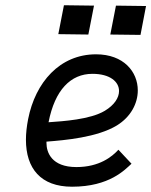

<svg xmlns="http://www.w3.org/2000/svg" viewBox="-20 -705 575 730"><path d="M223.1 -685.1 201.7 -575.2 315.9 -573.7 337.4 -683.6ZM420.9 -683.6 399.4 -573.7 514.2 -572.3 535.2 -682.1ZM164.6 -240.2C188.5 -362.8 248.5 -424.3 331.5 -424.3C397.9 -424.3 432.6 -394.5 432.6 -358.9C432.6 -333.5 415 -305.7 378.4 -283.7C322.8 -250.5 220.7 -244.1 164.6 -240.2ZM345.2 -498.5C207 -498.5 114.3 -391.6 86.9 -252C81.5 -224.1 78.6 -197.8 78.6 -173.8C78.6 -64.5 134.8 4.9 253.9 4.9C397 4.9 455.6 -60.5 480 -82.5L430.2 -135.7C406.2 -109.4 357.9 -69.8 270.5 -69.8C175.8 -69.8 156.7 -126 156.7 -161.1V-166.5C227.1 -171.9 349.6 -182.6 424.3 -228C477.5 -260.7 503.9 -312 503.9 -361.3C503.9 -432.1 450.2 -498.5 345.2 -498.5Z"/></svg>

Font: Fantasque Sans Mono
Style: RegItalic
Weight: 400
Italic angle: -11°
Monospace: yes
Designer: Jany Belluz
Version: Version 1.6.3